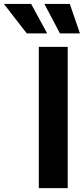

<svg xmlns="http://www.w3.org/2000/svg" viewBox="-134 -969 435 989"><path d="M214.8 -727.5V0H65.9V-727.5ZM3.9 -796.9 -113.8 -948.7H26.4L108.9 -796.9ZM174.8 -796.9 94.7 -948.7H225.6L277.8 -796.9Z"/></svg>

Font: Inter
Style: Bold
Weight: 700
Designer: Rasmus Andersson
Foundry: rsms
Version: Version 4.001;git-9221beed3